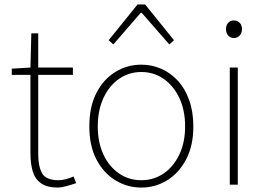

<svg xmlns="http://www.w3.org/2000/svg" viewBox="-20 -831 1194 864"><path d="M241 13Q192 13 165 -6Q138 -25 127.5 -59.5Q117 -94 117 -140V-494H33V-522L117 -527L121 -681H152V-527H308V-494H152V-135Q152 -84 169 -52Q186 -20 244 -20Q259 -20 278 -25Q297 -30 311 -37L323 -7Q300 1 277.5 7Q255 13 241 13Z M616 13Q553 13 499.5 -19.5Q446 -52 414 -113.5Q382 -175 382 -262Q382 -351 414 -413Q446 -475 499.5 -507.5Q553 -540 616 -540Q663 -540 705.5 -521.5Q748 -503 780.5 -467.5Q813 -432 831.5 -380Q850 -328 850 -262Q850 -175 817.5 -113.5Q785 -52 732 -19.5Q679 13 616 13ZM616 -20Q672 -20 716.5 -50.5Q761 -81 787 -135.5Q813 -190 813 -262Q813 -335 787 -390Q761 -445 716.5 -476Q672 -507 616 -507Q560 -507 515.5 -476Q471 -445 445.5 -390Q420 -335 420 -262Q420 -190 445.5 -135.5Q471 -81 515.5 -50.5Q560 -20 616 -20ZM469 -650 599 -811H633L763 -650L742 -631L618 -773H613L490 -631Z M1014 0V-527H1050V0ZM1033 -660Q1017 -660 1007 -671Q997 -682 997 -701Q997 -718 1007 -728.5Q1017 -739 1033 -739Q1048 -739 1058.5 -728.5Q1069 -718 1069 -701Q1069 -682 1058.5 -671Q1048 -660 1033 -660Z"/></svg>

Font: Noto Sans SC Thin Thin
Style: Regular
Weight: 250
Version: Version 2.004-H2;hotconv 1.0.118;makeotfexe 2.5.65603